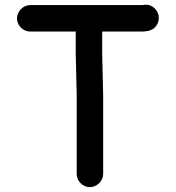

<svg xmlns="http://www.w3.org/2000/svg" viewBox="-20 -688 724 791"><path d="M104 -558H292V-465C292 -438 294 -407 294 -380C294 -356 296 -321 296 -296V29C296 58 321 83 350 83C379 83 405 58 405 29V-295C405 -320 403 -356 403 -381C403 -407 401 -438 401 -465V-558H560C589 -558 611 -563 624 -582C643 -609 634 -642 612 -658C597 -669 583 -670 565 -667H104C75 -667 50 -641 50 -612C50 -583 75 -558 104 -558Z"/></svg>

Font: Electronic
Style: ExHv
Weight: 900
Version: Version 1.011